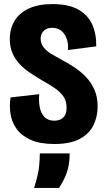

<svg xmlns="http://www.w3.org/2000/svg" viewBox="-20 -691 523 940"><path d="M246 14Q176 14 131 -6Q86 -26 62 -59Q38 -92 31.5 -133Q25 -174 32 -214L172 -230Q169 -196 174.5 -166.5Q180 -137 197.5 -118.5Q215 -100 247 -100Q261 -100 274.5 -105.5Q288 -111 297 -125Q306 -139 306 -164Q306 -196 291 -218Q276 -240 249 -259Q222 -278 185 -298Q155 -316 126.5 -335Q98 -354 76 -377.5Q54 -401 41 -431Q28 -461 28 -500Q28 -550 51 -588.5Q74 -627 120.5 -649Q167 -671 237 -671Q318 -671 365.5 -643Q413 -615 433 -568Q453 -521 451 -464L312 -446Q315 -468 310.5 -487.5Q306 -507 296 -522.5Q286 -538 270.5 -546.5Q255 -555 235 -555Q218 -555 205.5 -548Q193 -541 186 -529.5Q179 -518 179 -502Q179 -478 193.5 -459.5Q208 -441 230.5 -427.5Q253 -414 277 -401Q310 -384 342 -363Q374 -342 400.5 -314.5Q427 -287 442.5 -251.5Q458 -216 458 -169Q458 -121 438 -79Q418 -37 371.5 -11.5Q325 14 246 14ZM147 229Q168 162 171.5 124Q175 86 175 60H321Q321 116 306.5 155.5Q292 195 269 229Z"/></svg>

Font: Bricolage Grotesque Condensed ExtraBold
Style: Regular
Weight: 800
Width: 3
Designer: Mathieu Triay
Foundry: Atelier Triay
Version: Version 1.000;gftools[0.9.30]